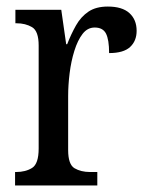

<svg xmlns="http://www.w3.org/2000/svg" viewBox="-20 -566 449 586"><path d="M26 0V-41H29Q58 -41 78 -53.5Q98 -66 98 -113V-427Q98 -471 78 -483Q58 -495 30 -495H27V-536H167L182 -431H185Q197 -462 212 -488.5Q227 -515 250 -530.5Q273 -546 309 -546Q353 -546 375 -526Q397 -506 397 -472Q397 -441 377 -422.5Q357 -404 313 -404Q313 -445 303.5 -463.5Q294 -482 269 -482Q247 -482 232 -462.5Q217 -443 207 -411Q197 -379 192.5 -342.5Q188 -306 188 -273V-108Q188 -64 207.5 -52.5Q227 -41 255 -41H277V0Z"/></svg>

Font: Noto Serif Thai Condensed
Style: Regular
Weight: 400
Width: 3
Designer: Monotype Design Team
Foundry: Monotype Imaging Inc.
Version: Version 2.002; ttfautohint (v1.8.4.7-5d5b)